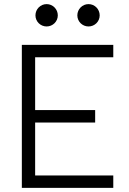

<svg xmlns="http://www.w3.org/2000/svg" viewBox="-20 -911 626 931"><path d="M85.9 0H529.3V-60.1H150.4V-316.9H441.4V-377.4H150.4V-633.3H529.3V-693.4H85.9ZM206.1 -782.7C235.8 -782.7 260.3 -806.6 260.3 -836.4C260.3 -866.7 235.8 -891.1 206.1 -891.1C176.3 -891.1 151.9 -866.7 151.9 -836.4C151.9 -806.6 176.3 -782.7 206.1 -782.7ZM409.2 -782.7C439 -782.7 463.4 -806.6 463.4 -836.4C463.4 -866.7 439 -891.1 409.2 -891.1C379.4 -891.1 355 -866.7 355 -836.4C355 -806.6 379.4 -782.7 409.2 -782.7Z"/></svg>

Font: Cascadia Mono Light
Style: Regular
Weight: 300
Monospace: yes
Designer: Aaron Bell
Foundry: Saja Typeworks
Version: Version 2404.023